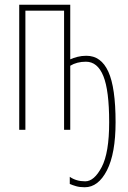

<svg xmlns="http://www.w3.org/2000/svg" viewBox="-20 -547 540 809"><path d="M467 -32Q467 -178 436.5 -245Q406 -312 344 -312Q324 -312 306.5 -307.5Q289 -303 276 -297V-527H61V0H87V-502H250V0H276V-270Q304 -287 342 -287Q391 -287 415.5 -226.5Q440 -166 440 -32Q440 97 408.5 157Q377 217 339 217Q301 217 274 198V228Q285 233 300.5 237.5Q316 242 337 242Q394 242 430.5 171Q467 100 467 -32Z"/></svg>

Font: Noto Sans Mono UI Condensed Thin
Style: Regular
Weight: 250
Width: 3
Designer: Monotype Design team
Foundry: Monotype Imaging Inc.
Version: 1.000